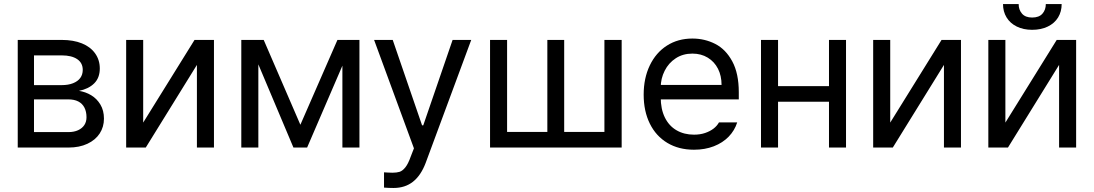

<svg xmlns="http://www.w3.org/2000/svg" viewBox="-20 -727 5390 946"><path d="M67.4 -530.3H284.2Q341.8 -530.3 383.8 -513.2Q425.8 -496.1 448.7 -463.9Q471.7 -431.6 471.7 -389.6Q471.7 -343.8 444.3 -316.4Q417 -289.1 369.1 -279.3Q401.4 -274.4 429.2 -257.8Q457 -241.2 474.6 -211.9Q492.2 -182.6 492.2 -142.6Q492.2 -101.6 471.2 -69.3Q450.2 -37.1 410.6 -18.6Q371.1 0 317.4 0H67.4ZM406.2 -149.4Q406.2 -176.8 396 -196.8Q385.7 -216.8 365.7 -227.1Q345.7 -237.3 317.4 -237.3H147.5V-76.2H317.4Q344.7 -76.2 364.7 -85.4Q384.8 -94.7 395.5 -110.8Q406.2 -127 406.2 -149.4ZM387.7 -382.8Q387.7 -417 360.4 -435.5Q333 -454.1 284.2 -454.1H147.5V-307.6H284.2Q316.4 -307.6 339.8 -316.9Q363.3 -326.2 375.5 -342.8Q387.7 -359.4 387.7 -382.8Z M938.5 -530.3H1034.2V0H950.2V-407.2L698.2 0H601.6V-530.3H685.5V-123Z M1642.6 -530.3H1721.7L1493.2 0H1425.8L1202.1 -530.3H1279.3L1460 -112.3ZM1252.9 0H1168.9V-530.3H1252.9ZM1667 -530.3H1751V0H1667Z M1872.1 197.3V122.1L1887.7 123Q1895.5 124 1913.1 124Q1934.6 124 1948.7 119.6Q1962.9 115.2 1977.1 97.7Q1991.2 80.1 2003.9 43.9L2019.5 3.9L1823.2 -530.3H1915L2059.6 -109.4H2065.4L2210 -530.3H2301.8L2077.1 76.2Q2053.7 137.7 2014.6 168.5Q1975.6 199.2 1918.9 199.2Q1893.6 199.2 1872.1 197.3Z M2478.5 -530.3V-77.1H2676.8V-530.3H2759.8V-77.1H2958V-530.3H3043V0H2394.5V-530.3Z M3151.4 -260.7Q3151.4 -341.8 3181.6 -404.8Q3211.9 -467.8 3266.1 -502.4Q3320.3 -537.1 3391.6 -537.1Q3452.1 -537.1 3503.9 -510.7Q3555.7 -484.4 3587.9 -424.8Q3620.1 -365.2 3620.1 -272.5V-237.3H3210V-308.6H3535.2Q3535.2 -353.5 3517.6 -388.2Q3500 -422.9 3467.3 -442.9Q3434.6 -462.9 3391.6 -462.9Q3344.7 -462.9 3309.6 -439.9Q3274.4 -417 3254.9 -378.4Q3235.4 -339.8 3235.4 -295.9V-248Q3235.4 -189.5 3255.9 -147.9Q3276.4 -106.4 3313.5 -85Q3350.6 -63.5 3399.4 -63.5Q3429.7 -63.5 3454.1 -71.8Q3478.5 -80.1 3495.6 -93.3Q3512.7 -106.4 3522.5 -124H3612.3Q3599.6 -84 3570.3 -53.7Q3541 -23.4 3497.1 -6.3Q3453.1 10.7 3399.4 10.7Q3324.2 10.7 3268.1 -22.9Q3211.9 -56.6 3181.6 -118.2Q3151.4 -179.7 3151.4 -260.7Z M4085 -225.6H3793V-302.7H4085ZM3813.5 0H3729.5V-530.3H3813.5ZM4148.4 0H4064.5V-530.3H4148.4Z M4619.1 -530.3H4714.8V0H4630.9V-407.2L4378.9 0H4282.2V-530.3H4366.2V-123Z M5186.5 -530.3H5282.2V0H5198.2V-407.2L4946.3 0H4849.6V-530.3H4933.6V-123ZM5065.4 -580.1Q5022.5 -580.1 4989.7 -596.2Q4957 -612.3 4939.5 -641.1Q4921.9 -669.9 4921.9 -707H4999Q4999 -678.7 5015.6 -659.7Q5032.2 -640.6 5065.4 -640.6Q5099.6 -640.6 5116.2 -659.7Q5132.8 -678.7 5132.8 -707H5210.9Q5210.9 -669.9 5193.4 -641.1Q5175.8 -612.3 5142.6 -596.2Q5109.4 -580.1 5065.4 -580.1Z"/></svg>

Font: Pretendard Std Variable
Style: Regular
Weight: 400
Designer: Base glyphs from Inter by Rasmus Andersson; Hangeul glyphs from Noto Sans CJK(Source Han Sans) by Jang Soo-young and Kan
Foundry: Kil Hyung-jin
Version: Version 1.309;Glyphs 3.2 (3225)